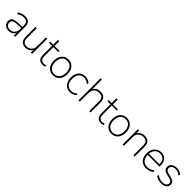

<svg xmlns="http://www.w3.org/2000/svg" viewBox="499 -2511 4325 4325"><g transform="rotate(45 2662.0 -348.5)"><path d="M231 8Q184 8 146 -11Q108 -30 86 -62.5Q64 -95 64 -135Q64 -189 90.5 -219.5Q117 -250 181.5 -262.5Q246 -275 359 -275H400V-238H361Q287 -238 238 -233.5Q189 -229 161 -217.5Q133 -206 121.5 -187Q110 -168 110 -139Q110 -91 143.5 -60.5Q177 -30 234 -30Q280 -30 314.5 -52.5Q349 -75 369 -113.5Q389 -152 389 -201V-315Q389 -387 361 -420Q333 -453 271 -453Q226 -453 186.5 -440Q147 -427 104 -398L84 -434Q110 -452 140.5 -465Q171 -478 204 -485Q237 -492 269 -492Q324 -492 360 -473Q396 -454 413.5 -415Q431 -376 431 -315V0H390V-121H401Q391 -81 367 -52Q343 -23 308.5 -7.5Q274 8 231 8Z M768 8Q711 8 673 -13Q635 -34 616 -75Q597 -116 597 -177V-484H639V-181Q639 -130 652.5 -96.5Q666 -63 695 -47Q724 -31 768 -31Q817 -31 853.5 -53Q890 -75 911 -114.5Q932 -154 932 -207V-484H974V0H933V-121H945Q926 -58 878 -25Q830 8 768 8Z M1314 8Q1238 8 1200 -35Q1162 -78 1162 -156V-448H1065V-484H1162V-635H1204V-484H1363V-448H1204V-165Q1204 -100 1230 -65.5Q1256 -31 1317 -31Q1335 -31 1351.5 -35.5Q1368 -40 1379 -44L1389 -9Q1380 -3 1357 2.5Q1334 8 1314 8Z M1643 8Q1577 8 1528.5 -23Q1480 -54 1453.5 -110Q1427 -166 1427 -242Q1427 -318 1453.5 -374Q1480 -430 1528.5 -461Q1577 -492 1643 -492Q1709 -492 1757.5 -461Q1806 -430 1832.5 -374Q1859 -318 1859 -242Q1859 -166 1832.5 -110Q1806 -54 1757.5 -23Q1709 8 1643 8ZM1643 -31Q1723 -31 1769.5 -86.5Q1816 -142 1816 -242Q1816 -342 1769.5 -397.5Q1723 -453 1643 -453Q1564 -453 1517 -397.5Q1470 -342 1470 -242Q1470 -142 1517 -86.5Q1564 -31 1643 -31Z M2186 8Q2117 8 2067.5 -24Q2018 -56 1991.5 -113Q1965 -170 1965 -246Q1965 -322 1991.5 -377Q2018 -432 2067.5 -462Q2117 -492 2186 -492Q2230 -492 2272 -474.5Q2314 -457 2342 -426L2322 -393Q2290 -425 2254 -439Q2218 -453 2185 -453Q2100 -453 2054 -399Q2008 -345 2008 -245Q2008 -145 2054 -88Q2100 -31 2185 -31Q2218 -31 2254 -45Q2290 -59 2322 -91L2342 -58Q2314 -27 2271 -9.5Q2228 8 2186 8Z M2452 0V-705H2494V-366H2482Q2502 -429 2551 -460.5Q2600 -492 2664 -492Q2722 -492 2760.5 -471.5Q2799 -451 2818 -410Q2837 -369 2837 -308V0H2795V-304Q2795 -355 2781.5 -388Q2768 -421 2739 -437Q2710 -453 2664 -453Q2613 -453 2574.5 -431.5Q2536 -410 2515 -370.5Q2494 -331 2494 -278V0Z M3175 8Q3099 8 3061 -35Q3023 -78 3023 -156V-448H2926V-484H3023V-635H3065V-484H3224V-448H3065V-165Q3065 -100 3091 -65.5Q3117 -31 3178 -31Q3196 -31 3212.5 -35.5Q3229 -40 3240 -44L3250 -9Q3241 -3 3218 2.5Q3195 8 3175 8Z M3504 8Q3438 8 3389.5 -23Q3341 -54 3314.5 -110Q3288 -166 3288 -242Q3288 -318 3314.5 -374Q3341 -430 3389.5 -461Q3438 -492 3504 -492Q3570 -492 3618.5 -461Q3667 -430 3693.5 -374Q3720 -318 3720 -242Q3720 -166 3693.5 -110Q3667 -54 3618.5 -23Q3570 8 3504 8ZM3504 -31Q3584 -31 3630.5 -86.5Q3677 -142 3677 -242Q3677 -342 3630.5 -397.5Q3584 -453 3504 -453Q3425 -453 3378 -397.5Q3331 -342 3331 -242Q3331 -142 3378 -86.5Q3425 -31 3504 -31Z M3858 0V-484H3899V-366H3888Q3908 -429 3957 -460.5Q4006 -492 4070 -492Q4128 -492 4166.5 -472Q4205 -452 4224 -411Q4243 -370 4243 -308V0H4201V-304Q4201 -355 4187.5 -388Q4174 -421 4145 -437Q4116 -453 4070 -453Q4019 -453 3980.5 -431.5Q3942 -410 3921 -370.5Q3900 -331 3900 -278V0Z M4612 8Q4540 8 4488 -22Q4436 -52 4407.5 -107.5Q4379 -163 4379 -240Q4379 -316 4407.5 -372.5Q4436 -429 4486.5 -460.5Q4537 -492 4603 -492Q4666 -492 4710 -464Q4754 -436 4777.5 -384.5Q4801 -333 4801 -260V-234H4406V-271H4779L4762 -259Q4762 -350 4722 -402Q4682 -454 4602 -454Q4544 -454 4503.5 -426.5Q4463 -399 4442.5 -352Q4422 -305 4422 -245V-240Q4422 -174 4444 -127Q4466 -80 4508.5 -55.5Q4551 -31 4610 -31Q4655 -31 4694.5 -45.5Q4734 -60 4773 -94L4793 -60Q4762 -29 4713 -10.5Q4664 8 4612 8Z M5085 8Q5051 8 5017.5 0.5Q4984 -7 4955.5 -21.5Q4927 -36 4906 -56L4926 -90Q4950 -69 4976.5 -56Q5003 -43 5031 -37Q5059 -31 5088 -31Q5153 -31 5187.5 -56Q5222 -81 5222 -124Q5222 -158 5199.5 -177.5Q5177 -197 5127 -209L5044 -229Q4981 -244 4951.5 -275Q4922 -306 4922 -355Q4922 -396 4943.5 -427Q4965 -458 5004.5 -475Q5044 -492 5096 -492Q5129 -492 5159 -484.5Q5189 -477 5214.5 -462.5Q5240 -448 5257 -427L5237 -393Q5218 -413 5195 -426.5Q5172 -440 5147 -446.5Q5122 -453 5095 -453Q5034 -453 5000 -426.5Q4966 -400 4966 -356Q4966 -322 4987 -301Q5008 -280 5054 -269L5137 -249Q5202 -233 5234 -204Q5266 -175 5266 -126Q5266 -85 5243.5 -55Q5221 -25 5180.5 -8.5Q5140 8 5085 8Z"/></g></svg>

Font: Nunito Sans 12pt ExtraLight 12pt ExtraLight
Style: Regular
Weight: 250
Version: Version 3.101;gftools[0.9.27]